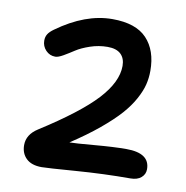

<svg xmlns="http://www.w3.org/2000/svg" viewBox="-81 -835 863 890"><g transform="rotate(10 350.0 -390.5)"><path d="M172.9 -23.9Q125 -23.9 100.1 -47.9Q75.2 -71.8 75.2 -110.8Q75.2 -160.6 126 -192.9Q305.2 -307.1 383.1 -391.1Q460.9 -475.1 460.9 -550.8Q460.9 -586.4 440.2 -606.2Q419.4 -626 377.9 -626Q335.9 -626 295.9 -612.3Q255.9 -598.6 231.4 -582.5Q207 -566.4 183.3 -552.7Q159.7 -539.1 146 -539.1Q119.6 -539.1 101.3 -558.3Q83 -577.6 83 -604Q83 -621.6 91.1 -634.5Q99.1 -647.5 118.2 -661.1Q250.5 -756.8 377.9 -756.8Q488.3 -756.8 540 -701.9Q591.8 -647 591.8 -550.8Q591.8 -517.6 584.2 -486.3Q576.7 -455.1 555.9 -416.7Q535.2 -378.4 501 -339.8Q466.8 -301.3 410.9 -254.9Q355 -208.5 279.8 -159.2Q306.2 -159.2 396.2 -167Q486.3 -174.8 545.9 -174.8Q655.8 -174.8 655.8 -99.1Q655.8 -75.2 637.7 -59.6Q619.6 -43.9 586.9 -43.9Q462.4 -43.9 329.8 -33.9Q197.3 -23.9 172.9 -23.9Z"/></g></svg>

Font: Shantell Sans Bouncy
Style: Regular
Weight: 600
Designer: Stephen Nixon, Anya Danilova, Shantell Martin
Foundry: Arrow Type
Version: Version 1.006;[9816181b4]